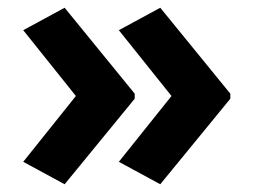

<svg xmlns="http://www.w3.org/2000/svg" viewBox="-20 -522 655 496"><path d="M394 -46 575 -267V-280L394 -502L287 -444L423 -274L287 -104ZM147 -46 328 -267V-280L147 -502L40 -444L176 -274L40 -104Z"/></svg>

Font: Noto Sans Adlam
Style: Bold
Weight: 700
Designer: Mark Jamra, Neil Patel
Foundry: JamraPatel LLC
Version: Version 3.001